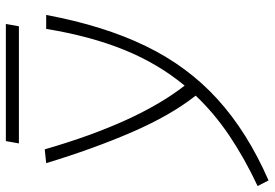

<svg xmlns="http://www.w3.org/2000/svg" viewBox="-179 -534 924 646"><g transform="rotate(-90 283.0 -211.0)"><path d="M-1 230.5 -20 193.8Q74.2 149.4 149.9 98.4Q225.6 47.4 284.2 -14.6Q217.3 -99.6 160.9 -230.2Q104.5 -360.8 57.1 -517.6L103.5 -522.5Q193.4 -211.4 317.9 -51.8Q391.6 -140.6 438 -254.6Q484.4 -368.7 508.8 -517.6H555.7Q519.5 -323.7 450.9 -182.4Q382.3 -41 271.7 59.3Q161.1 159.7 -1 230.5ZM123.5 -609.4 131.3 -653.3H525.4L517.6 -609.4Z"/></g></svg>

Font: Cascadia Code NF ExtraLight
Style: Italic
Weight: 200
Italic angle: -10°
Monospace: yes
Designer: Aaron Bell
Foundry: Saja Typeworks
Version: Version 2404.023; ttfautohint (v1.8.4)